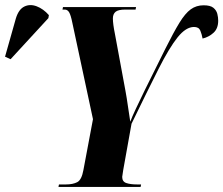

<svg xmlns="http://www.w3.org/2000/svg" viewBox="-154 -742 886 762"><path d="M78 0 80 -10H108Q135 -10 152.5 -19Q170 -28 177 -67L215 -269L133 -652Q127 -682 120.5 -693Q114 -704 103 -704H94L96 -714H386L384 -704H343Q315 -704 304.5 -695Q294 -686 294 -669Q294 -647 302 -608L344 -381Q349 -354 353.5 -322Q358 -290 363 -259Q370 -278 385.5 -311Q401 -344 421 -385Q470 -484 502.5 -549Q535 -614 558 -651.5Q581 -689 603 -705Q625 -721 654 -721Q681 -721 693 -711Q705 -701 708.5 -687Q712 -673 712 -660Q712 -629 693.5 -612Q675 -595 650 -589Q647 -606 641 -620.5Q635 -635 616 -635Q584 -635 551 -594Q518 -553 475 -468Q432 -383 368 -251L335 -67Q331 -44 331 -40Q331 -21 347.5 -15.5Q364 -10 390 -10H406L404 0ZM-112 -507 -134 -517 -91 -669Q-80 -705 -57.5 -716Q-35 -727 -8.5 -717Q18 -707 40 -682L38 -670Z"/></svg>

Font: Noto Serif Display ExtraCondensed ExtraBold
Style: Italic
Weight: 800
Width: 2
Italic angle: -12°
Designer: Monotype Design Team
Foundry: Monotype Imaging Inc.
Version: Version 2.009